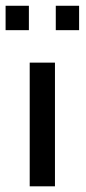

<svg xmlns="http://www.w3.org/2000/svg" viewBox="-48 -656 302 676"><path d="M230.5 -549.8H148.4V-635.7H230.5ZM53.7 -549.8H-28.3V-635.7H53.7ZM145.5 0H56.6V-435.5H145.5Z"/></svg>

Font: Namkio Khamti Book
Style: Regular
Weight: 500
Designer: Debbi Hosken
Foundry: SIL International
Version: Version 3.917